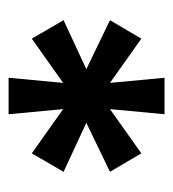

<svg xmlns="http://www.w3.org/2000/svg" viewBox="2 -730 403 447"><g transform="rotate(90 203.5 -506.5)"><path d="M161 -325 173 -452 70 -379 27 -453 141 -506 27 -561 70 -634 173 -561 161 -688H246L234 -561L337 -634L380 -561L266 -506L380 -453L337 -379L234 -452L246 -325Z"/></g></svg>

Font: Archivo SemiBold ExtraBold
Style: Regular
Weight: 800
Version: Version 2.001